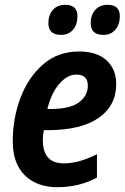

<svg xmlns="http://www.w3.org/2000/svg" viewBox="-20 -768 521 798"><path d="M302 -701Q302 -748 251 -748Q218 -748 199.5 -726.5Q181 -705 181 -672Q181 -623 234 -623Q265 -623 283.5 -644.5Q302 -666 302 -701ZM478 -701Q478 -748 428 -748Q394 -748 375.5 -726.5Q357 -705 357 -672Q357 -623 410 -623Q441 -623 459.5 -644.5Q478 -666 478 -701ZM383 -30V-127Q308 -89 245 -89Q158 -89 158 -186Q158 -207 162 -227H177Q317 -227 390 -278Q463 -329 463 -419Q463 -480 423 -517Q383 -554 309 -554Q220 -554 158.5 -500Q97 -446 65 -361Q33 -276 33 -181Q33 -88 83.5 -39Q134 10 218 10Q310 10 383 -30ZM297 -458Q345 -458 345 -412Q345 -370 308 -342.5Q271 -315 189 -315H177Q193 -381 226.5 -419.5Q260 -458 297 -458Z"/></svg>

Font: Noto Sans UI SemiCondensed
Style: Bold Italic
Weight: 700
Width: 4
Designer: Monotype Design Team
Foundry: Monotype Imaging Inc.
Version: 1.001